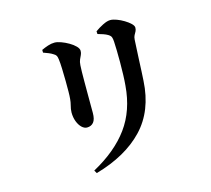

<svg xmlns="http://www.w3.org/2000/svg" viewBox="-117 -917 1234 1124"><g transform="rotate(-15 500.0 -354.5)"><path d="M334.7 67.8 324.3 49.9Q466.5 -27.8 542 -131.4Q617.5 -235 629.2 -383Q631.9 -410.9 633 -447.9Q634.2 -484.9 634.3 -523.1Q634.5 -561.3 633.6 -594.9Q632.7 -628.5 631.5 -649.6Q630.5 -667.2 626.7 -677Q623 -686.7 609 -695.2Q597.6 -702.1 581.8 -707.5Q566.1 -712.9 549 -717.6L548 -734.2Q568.6 -749.4 595.9 -763.3Q623.2 -777.1 642.2 -777.1Q658.4 -777.1 680.2 -769Q702.1 -761 723.5 -748.1Q745 -735.2 759.1 -721.5Q773.2 -707.7 773.2 -696.6Q773.2 -683.7 768.1 -674.3Q763 -664.8 757.5 -655Q752.1 -645.2 751.1 -629.6Q750.1 -608.4 748.3 -575.8Q746.6 -543.2 744.9 -507.4Q743.1 -471.6 741.8 -439Q740.4 -406.3 738.7 -383.3Q728.8 -204 624.5 -94.5Q520.3 15.1 334.7 67.8ZM213.2 -694.7 212.9 -711.3Q231.3 -720.1 252.3 -727.1Q273.4 -734.1 292.6 -734.1Q309.2 -734.1 332 -725.8Q354.8 -717.5 377.1 -704.6Q399.5 -691.6 414 -676.7Q428.6 -661.9 428.6 -648.1Q428.6 -634.9 423.3 -623.9Q418 -612.9 412.3 -600.1Q406.5 -587.4 405.2 -566.4Q404.2 -553.4 403.7 -526.8Q403.2 -500.1 403.2 -465.9Q403.2 -431.7 403.2 -396.3Q403.2 -360.9 403.3 -330.2Q403.5 -299.5 403.5 -278.8Q403.5 -239.5 389 -222Q374.6 -204.5 349.1 -204.5Q332.8 -204.5 317.5 -219.1Q302.3 -233.8 292.9 -258.6Q283.6 -283.4 283.6 -312.7Q283.6 -332 290.7 -358.2Q297.9 -384.5 298.2 -435.6Q298.4 -460.8 298.2 -499Q297.9 -537.1 296.5 -574.5Q295.2 -611.9 292.4 -631.8Q290.7 -647.2 286.4 -655.2Q282 -663.2 270.5 -669.4Q260 -676.5 244.8 -682.8Q229.7 -689 213.2 -694.7Z"/></g></svg>

Font: Noto Serif SC
Style: Regular
Weight: 200
Designer: Ryoko NISHIZUKA 西塚涼子 (kana & ideographs); Frank Grießhammer (Latin, Greek & Cyrillic); Wenlong ZHANG 张文龙 (bopomofo); San
Foundry: Adobe
Version: Version 2.001;hotconv 1.1.0;makeotfexe 2.6.0